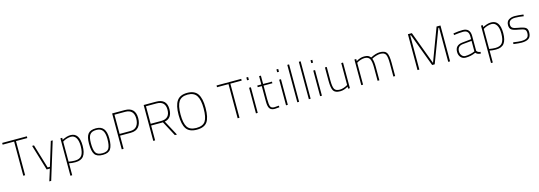

<svg xmlns="http://www.w3.org/2000/svg" viewBox="25 -2059 10158 3618"><g transform="rotate(-15 5104.0 -250.0)"><path d="M9 -666V-700H490V-666H269V0H233V-666Z M539 -500H576L717 -32H761L904 -500H941L716 230H679L752 0H689Z M1091 230V-500H1126V-460Q1134 -465 1148.5 -473.5Q1163 -482 1206 -495.5Q1249 -509 1289 -509Q1460 -509 1460 -257Q1460 -122 1410.5 -56.5Q1361 9 1248 9Q1181 9 1126 -3V230ZM1289 -477Q1251 -477 1210 -464.5Q1169 -452 1148 -439L1126 -426V-35Q1192 -23 1248 -23Q1343 -23 1383 -79.5Q1423 -136 1423 -260Q1423 -364 1388 -420.5Q1353 -477 1289 -477Z M1785 -509Q1886 -509 1933.5 -448.5Q1981 -388 1981 -259Q1981 -119 1938.5 -55Q1896 9 1785 9Q1670 9 1627.5 -52Q1585 -113 1585 -261Q1585 -394 1630 -451.5Q1675 -509 1785 -509ZM1785 -23Q1881 -23 1912.5 -79Q1944 -135 1944 -259Q1944 -372 1906 -424.5Q1868 -477 1785 -477Q1695 -477 1658.5 -428.5Q1622 -380 1622 -261Q1622 -131 1654.5 -77Q1687 -23 1785 -23Z M2399 -257H2190V0H2154V-700H2399Q2606 -700 2606 -489Q2606 -382 2554.5 -319.5Q2503 -257 2399 -257ZM2190 -291H2399Q2485 -291 2526.5 -345.5Q2568 -400 2568 -489Q2568 -666 2399 -666H2190Z M3035 -291 3010 -290H2805V0H2769V-700H3010Q3218 -700 3218 -500Q3218 -322 3073 -295L3231 0H3190ZM3180 -500Q3180 -666 3010 -666H2805V-324H3010Q3180 -324 3180 -500Z M3619 -25Q3746 -25 3795 -98Q3844 -171 3844 -347Q3844 -515 3792.5 -595Q3741 -675 3619 -675Q3495 -675 3444.5 -596Q3394 -517 3394 -347Q3394 -176 3443.5 -100.5Q3493 -25 3619 -25ZM3619 9Q3475 9 3415.5 -76Q3356 -161 3356 -347Q3356 -531 3416.5 -620Q3477 -709 3619 -709Q3761 -709 3821.5 -620.5Q3882 -532 3882 -347Q3882 -156 3823 -73.5Q3764 9 3619 9Z M4191 -666V-700H4672V-666H4451V0H4415V-666Z M4772 0V-500H4807V0ZM4772 -645V-700H4807V-645Z M5218 -468H5046V-206Q5046 -97 5063 -59.5Q5080 -22 5138 -22L5226 -29L5229 3Q5173 10 5138 10Q5069 10 5040 -29.5Q5011 -69 5011 -168V-468H4932V-500H5011V-663H5046V-500H5218Z M5359 0V-500H5394V0ZM5359 -645V-700H5394V-645Z M5579 0V-730H5614V0Z M5804 0V-730H5839V0Z M6024 0V-500H6059V0ZM6024 -645V-700H6059V-645Z M6570 -500H6605V0H6570V-40Q6492 9 6416 9Q6317 9 6284.5 -44Q6252 -97 6252 -240V-500H6287V-242Q6287 -116 6311.5 -69.5Q6336 -23 6416 -23Q6451 -23 6489.5 -35.5Q6528 -48 6549 -60L6570 -73Z M6862 0H6827V-500H6862V-460Q6940 -509 7016 -509Q7068 -509 7094 -496.5Q7120 -484 7143 -455Q7244 -509 7324 -509Q7423 -509 7455.5 -456Q7488 -403 7488 -260V0H7453V-258Q7453 -384 7428.5 -430.5Q7404 -477 7324 -477Q7290 -477 7248 -464.5Q7206 -452 7182 -440L7157 -427Q7180 -369 7180 -260V0H7145V-258Q7145 -380 7117.5 -428.5Q7090 -477 7016 -477Q6981 -477 6942.5 -464.5Q6904 -452 6883 -440L6862 -427Z M7924 0V-700H8001L8241 -55L8483 -700H8559V0H8523V-666H8509L8265 -21H8215L7974 -666H7960V0Z M9085 -353V-66Q9105 -29 9160 -24L9158 8Q9093 8 9059 -34Q8967 9 8864 9Q8805 9 8768.5 -31.5Q8732 -72 8732 -137Q8732 -268 8875 -283L9050 -301V-353Q9050 -417 9022.5 -446Q8995 -475 8939 -475Q8907 -475 8862 -471Q8817 -467 8789 -463L8760 -459L8757 -492Q8859 -509 8939 -509Q9085 -509 9085 -353ZM9050 -268 8879 -252Q8769 -242 8769 -137Q8769 -89 8796.5 -56Q8824 -23 8865 -23Q8909 -23 8955 -33Q9001 -43 9025 -53L9050 -63Z M9296 230V-500H9331V-460Q9339 -465 9353.5 -473.5Q9368 -482 9411 -495.5Q9454 -509 9494 -509Q9665 -509 9665 -257Q9665 -122 9615.5 -56.5Q9566 9 9453 9Q9386 9 9331 -3V230ZM9494 -477Q9456 -477 9415 -464.5Q9374 -452 9353 -439L9331 -426V-35Q9397 -23 9453 -23Q9548 -23 9588 -79.5Q9628 -136 9628 -260Q9628 -364 9593 -420.5Q9558 -477 9494 -477Z M10123 -495 10121 -462Q10024 -477 9956 -477Q9827 -477 9827 -377Q9827 -333 9854.5 -311.5Q9882 -290 9964 -278Q10067 -262 10104 -236Q10141 -210 10141 -144Q10141 -60 10094 -25.5Q10047 9 9956 9Q9931 9 9891 5.5Q9851 2 9823 -2L9796 -6L9800 -39Q9903 -23 9954 -23Q10030 -23 10067 -48Q10104 -73 10104 -141Q10104 -192 10075 -211Q10046 -230 9954 -245Q9863 -259 9826.5 -285.5Q9790 -312 9790 -375Q9790 -446 9837.5 -477.5Q9885 -509 9956 -509Q9990 -509 10032 -505.5Q10074 -502 10099 -498Z"/></g></svg>

Font: TypoPRO Titillium Maps
Style: 1 wt
Weight: 100
Designer: Campivisivi
Foundry: Accademia di Belle Arti di Urbino and students of MA course of Visual design
Version: Version 001.001